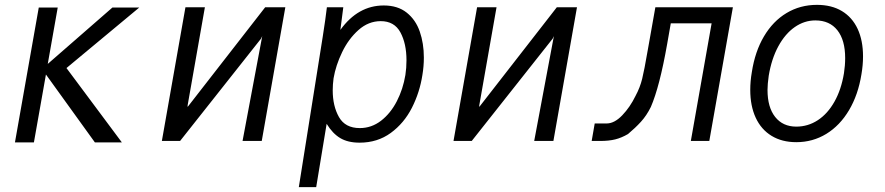

<svg xmlns="http://www.w3.org/2000/svg" viewBox="-20 -580 3640 790"><path d="M169 -273.5 119.5 6H41.5L139.5 -549H217.5L176.5 -317L442.5 -549H553L253.5 -300L481.5 6H370.5Z M743 -550H823L752 -146.5V-140L1071 -550H1154L1057 0H978L1059 -431.5L1054 -421L721 0H646Z M1325 -550H1392.5L1380.5 -457Q1453 -557.5 1559 -557.5Q1616.5 -557.5 1653.5 -528Q1690.5 -498.5 1707.2 -450Q1724 -401.5 1724 -343Q1724 -307 1718 -271.5Q1707 -200 1674.8 -136.5Q1642.5 -73 1587.8 -33Q1533 7 1459.5 7Q1411.5 7 1380 -11.8Q1348.5 -30.5 1324 -70.5L1281 190H1209.5L1308 -429.5Q1319.5 -502.5 1325 -550ZM1648 -271.5Q1652.5 -300 1652.5 -332Q1652.5 -400.5 1627.5 -446.8Q1602.5 -493 1546.5 -493Q1496 -493 1455 -456.5Q1414 -420 1387.8 -365.5Q1361.5 -311 1352.5 -258Q1349 -232 1349 -208.5Q1349 -143.5 1374.8 -98.2Q1400.5 -53 1460.5 -53Q1508.5 -53 1547.8 -83.2Q1587 -113.5 1612.8 -163.5Q1638.5 -213.5 1648 -271.5Z M1943 -550H2023L1952 -146.5V-140L2271 -550H2354L2257 0H2178L2259 -431.5L2254 -421L1921 0H1846Z M2427 -72H2476Q2508 -72 2540.2 -105.5Q2572.5 -139 2595.5 -186.5Q2613.5 -220 2622.2 -255.5Q2631 -291 2645 -372.5L2650 -400.5L2676.5 -550H2995.5L2898.5 0H2822.5L2908 -484H2740L2725 -398.5Q2694 -223 2658 -140Q2640.5 -104.5 2617.2 -79Q2594 -53.5 2564 -28.5Q2537.5 -13 2511.5 -6.5Q2485.5 0 2449.5 0H2414.5Z M3067 -210Q3067 -246 3073.5 -283.5Q3086.5 -368 3123.5 -430.5Q3160.5 -493 3216.5 -526.5Q3272.5 -560 3341.5 -560Q3401.5 -560 3444 -534.5Q3486.5 -509 3508.8 -461.2Q3531 -413.5 3531 -348Q3531 -312 3524.5 -274.5Q3511 -190 3473.5 -126.8Q3436 -63.5 3380 -29.2Q3324 5 3256.5 5Q3197.5 5 3154.8 -21Q3112 -47 3089.5 -95.5Q3067 -144 3067 -210ZM3452.5 -278.5Q3457.5 -310.5 3457.5 -341Q3457.5 -415 3425.5 -455.5Q3393.5 -496 3335 -496Q3289.5 -496 3250 -468.5Q3210.5 -441 3182.5 -389.5Q3154.5 -338 3143 -268.5Q3138 -233.5 3138 -210Q3138 -138.5 3169.5 -98.8Q3201 -59 3256.5 -59Q3304.5 -59 3345 -85.5Q3385.5 -112 3413.5 -161.8Q3441.5 -211.5 3452.5 -278.5Z"/></svg>

Font: JuliaMono Light
Style: Italic
Weight: 300
Italic angle: -9°
Monospace: yes
Designer: cormullion
Foundry: corm
Version: Version 0.054; ttfautohint (v1.8.4)